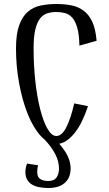

<svg xmlns="http://www.w3.org/2000/svg" viewBox="-20 -705 543 960"><path d="M60 0ZM420 -174Q406 -132 389 -97.5Q372 -63 351.5 -38Q331 -13 308.5 1Q286 15 262 15Q220 15 183 -26Q146 -67 119 -134Q92 -201 76 -286.5Q60 -372 60 -462Q60 -535 76 -579Q92 -623 119.5 -646.5Q147 -670 184 -677.5Q221 -685 262 -685Q301 -685 335.5 -678.5Q370 -672 397 -652.5Q424 -633 441 -597Q458 -561 463 -501L377 -477Q376 -532 366.5 -565.5Q357 -599 341.5 -616.5Q326 -634 305.5 -639.5Q285 -645 262 -645Q239 -645 218 -639Q197 -633 181.5 -614Q166 -595 157 -559Q148 -523 148 -462Q148 -379 156.5 -300.5Q165 -222 180.5 -160.5Q196 -99 217 -62Q238 -25 262 -25Q290 -25 312.5 -70.5Q335 -116 351 -188ZM241 -23Q284 18 308.5 57Q333 96 333 138Q333 183 304.5 209Q276 235 221 235Q198 235 177 231Q156 227 140.5 218Q125 209 116 193.5Q107 178 107 155Q107 135 115 113L170 121Q168 131 167 139.5Q166 148 166 155Q166 181 182 190.5Q198 200 221 200Q251 200 263 182Q275 164 275 138Q275 101 256 65Q237 29 205 -5Z"/></svg>

Font: Combo
Style: Regular
Weight: 400
Designer: Eduardo Rodriguez Tunni
Foundry: Eduardo Rodriguez Tunni
Version: Version 1.001